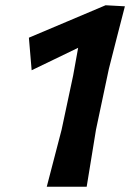

<svg xmlns="http://www.w3.org/2000/svg" viewBox="-20 -711 496 731"><path d="M158 0Q172 -54 185.2 -104.5Q198.5 -155 214.5 -217L258.5 -423.5Q263 -448.5 267.8 -475Q272.5 -501.5 277.5 -529Q233 -507.5 189 -486.2Q145 -465 100.5 -443.5L90 -567.5Q163.5 -598.5 236 -629.2Q308.5 -660 382 -691L455.5 -687Q440.5 -629 425.2 -569.5Q410 -510 394.5 -449L345.5 -217.5Q335.5 -155 327 -104Q318.5 -53 310 0Z"/></svg>

Font: Commissioner Loud SemiBold
Style: Italic
Weight: 600
Italic angle: -12°
Designer: Kostas Bartsokas
Foundry: Kostas Bartsokas
Version: Version 1.000; ttfautohint (v1.8.3)